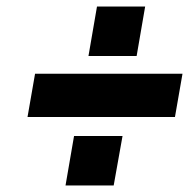

<svg xmlns="http://www.w3.org/2000/svg" viewBox="-20 -567 577 586"><path d="M276 -547H423L397 -396H250ZM87 -342H537L514 -210H64ZM206 -152H354L327 -1H180Z"/></svg>

Font: Overused Grotesk ExtraBold
Style: Italic
Weight: 800
Italic angle: -10°
Version: Version 0.003